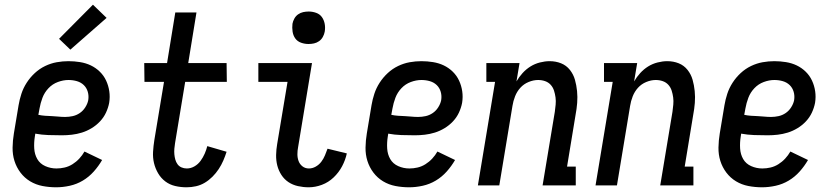

<svg xmlns="http://www.w3.org/2000/svg" viewBox="-20 -788 3540 816"><path d="M219 8Q189 8 160.5 2.5Q132 -3 108 -17.5Q84 -32 67 -54.5Q50 -77 41.5 -104Q33 -131 33.5 -161Q34 -191 39 -221L59 -341Q63 -365 71 -389.5Q79 -414 93.5 -436.5Q108 -459 128 -477.5Q148 -496 172 -507.5Q196 -519 221 -523.5Q246 -528 271 -528Q296 -528 320.5 -524Q345 -520 366 -510Q387 -500 404 -483.5Q421 -467 431 -445.5Q441 -424 444.5 -400Q448 -376 444 -351Q440 -330 430.5 -309.5Q421 -289 405 -272Q389 -255 369 -243Q349 -231 328 -224.5Q307 -218 285.5 -215.5Q264 -213 243 -213Q214 -213 185.5 -214Q157 -215 130 -220L128 -207Q124 -182 125.5 -157Q127 -132 138.5 -112Q150 -92 172.5 -82Q195 -72 220 -72Q237 -72 254.5 -76Q272 -80 288 -90Q304 -100 317 -114Q330 -128 339 -144L414 -108Q399 -82 378.5 -59Q358 -36 332 -20.5Q306 -5 276.5 1.5Q247 8 219 8ZM257 -291Q273 -291 289 -294.5Q305 -298 319 -307.5Q333 -317 342.5 -332Q352 -347 355 -362Q358 -381 353 -398Q348 -415 336 -426.5Q324 -438 307 -443Q290 -448 271 -448Q249 -448 226 -439.5Q203 -431 186 -413Q169 -395 160.5 -372.5Q152 -350 148 -327L143 -300Q157 -297 171.5 -296Q186 -295 200 -294.5Q214 -294 228 -292.5Q242 -291 257 -291ZM279 -577 231 -623 375 -768 433 -712Z M773 8Q748 8 724.5 2.5Q701 -3 682.5 -17Q664 -31 652 -51.5Q640 -72 634.5 -95Q629 -118 630.5 -143Q632 -168 636 -193L677 -440H594L593 -520H690L725 -735H815L780 -520H943L944 -440H767L724 -180Q722 -168 721 -156Q720 -144 721 -132.5Q722 -121 725 -110Q728 -99 734.5 -90Q741 -81 751.5 -76.5Q762 -72 774 -72Q791 -72 806.5 -81Q822 -90 832.5 -104.5Q843 -119 850 -135Q857 -151 861 -167L943 -143Q937 -124 929 -105.5Q921 -87 909.5 -69.5Q898 -52 883 -37Q868 -22 850.5 -11.5Q833 -1 813 3.5Q793 8 773 8Z M1292 8Q1269 8 1246.5 3Q1224 -2 1206 -14Q1188 -26 1176 -44.5Q1164 -63 1158.5 -84.5Q1153 -106 1153.5 -129.5Q1154 -153 1158 -176L1202 -440H1078V-520H1306L1247 -163Q1244 -148 1244 -132.5Q1244 -117 1249 -103.5Q1254 -90 1265.5 -81Q1277 -72 1293 -72Q1308 -72 1322 -80Q1336 -88 1345.5 -100.5Q1355 -113 1361 -127.5Q1367 -142 1372 -156L1454 -136Q1448 -108 1434 -81.5Q1420 -55 1398 -34Q1376 -13 1348 -2.5Q1320 8 1292 8ZM1291 -601Q1275 -601 1259.5 -606.5Q1244 -612 1235 -624.5Q1226 -637 1223.5 -653.5Q1221 -670 1223 -687Q1225 -698 1231 -709Q1237 -720 1247 -727Q1257 -734 1268.5 -736.5Q1280 -739 1292 -739Q1308 -739 1323.5 -733.5Q1339 -728 1348 -715.5Q1357 -703 1360 -686.5Q1363 -670 1360 -653Q1358 -642 1352 -631Q1346 -620 1336 -613Q1326 -606 1314.5 -603.5Q1303 -601 1291 -601Z M1719 8Q1689 8 1660.5 2.5Q1632 -3 1608 -17.5Q1584 -32 1567 -54.5Q1550 -77 1541.5 -104Q1533 -131 1533.5 -161Q1534 -191 1539 -221L1559 -341Q1563 -365 1571 -389.5Q1579 -414 1593.5 -436.5Q1608 -459 1628 -477.5Q1648 -496 1672 -507.5Q1696 -519 1721 -523.5Q1746 -528 1771 -528Q1796 -528 1820.5 -524Q1845 -520 1866 -510Q1887 -500 1904 -483.5Q1921 -467 1931 -445.5Q1941 -424 1944.5 -400Q1948 -376 1944 -351Q1940 -330 1930.5 -309.5Q1921 -289 1905 -272Q1889 -255 1869 -243Q1849 -231 1828 -224.5Q1807 -218 1785.5 -215.5Q1764 -213 1743 -213Q1714 -213 1685.5 -214Q1657 -215 1630 -220L1628 -207Q1624 -182 1625.5 -157Q1627 -132 1638.5 -112Q1650 -92 1672.5 -82Q1695 -72 1720 -72Q1737 -72 1754.5 -76Q1772 -80 1788 -90Q1804 -100 1817 -114Q1830 -128 1839 -144L1914 -108Q1899 -82 1878.5 -59Q1858 -36 1832 -20.5Q1806 -5 1776.5 1.5Q1747 8 1719 8ZM1757 -291Q1773 -291 1789 -294.5Q1805 -298 1819 -307.5Q1833 -317 1842.5 -332Q1852 -347 1855 -362Q1858 -381 1853 -398Q1848 -415 1836 -426.5Q1824 -438 1807 -443Q1790 -448 1771 -448Q1749 -448 1726 -439.5Q1703 -431 1686 -413Q1669 -395 1660.5 -372.5Q1652 -350 1648 -327L1643 -300Q1657 -297 1671.5 -296Q1686 -295 1700 -294.5Q1714 -294 1728 -292.5Q1742 -291 1757 -291Z M2011 0 2084 -440H2047V-520H2188L2175 -442Q2186 -461 2201 -477.5Q2216 -494 2234.5 -505.5Q2253 -517 2274.5 -522.5Q2296 -528 2316 -528Q2342 -528 2364.5 -519Q2387 -510 2402 -491Q2417 -472 2423.5 -449Q2430 -426 2432.5 -401Q2435 -376 2433 -350.5Q2431 -325 2426 -299L2390 -80H2427V0H2286L2338 -313Q2340 -328 2341.5 -343.5Q2343 -359 2341 -374Q2339 -389 2334.5 -403Q2330 -417 2320.5 -427.5Q2311 -438 2297 -443Q2283 -448 2267 -448Q2247 -448 2226.5 -439.5Q2206 -431 2191.5 -415Q2177 -399 2169 -378.5Q2161 -358 2158 -338L2102 0Z M2511 0 2584 -440H2547V-520H2688L2675 -442Q2686 -461 2701 -477.5Q2716 -494 2734.5 -505.5Q2753 -517 2774.5 -522.5Q2796 -528 2816 -528Q2842 -528 2864.5 -519Q2887 -510 2902 -491Q2917 -472 2923.5 -449Q2930 -426 2932.5 -401Q2935 -376 2933 -350.5Q2931 -325 2926 -299L2890 -80H2927V0H2786L2838 -313Q2840 -328 2841.5 -343.5Q2843 -359 2841 -374Q2839 -389 2834.5 -403Q2830 -417 2820.5 -427.5Q2811 -438 2797 -443Q2783 -448 2767 -448Q2747 -448 2726.5 -439.5Q2706 -431 2691.5 -415Q2677 -399 2669 -378.5Q2661 -358 2658 -338L2602 0Z M3219 8Q3189 8 3160.5 2.5Q3132 -3 3108 -17.5Q3084 -32 3067 -54.5Q3050 -77 3041.5 -104Q3033 -131 3033.5 -161Q3034 -191 3039 -221L3059 -341Q3063 -365 3071 -389.5Q3079 -414 3093.5 -436.5Q3108 -459 3128 -477.5Q3148 -496 3172 -507.5Q3196 -519 3221 -523.5Q3246 -528 3271 -528Q3296 -528 3320.5 -524Q3345 -520 3366 -510Q3387 -500 3404 -483.5Q3421 -467 3431 -445.5Q3441 -424 3444.5 -400Q3448 -376 3444 -351Q3440 -330 3430.5 -309.5Q3421 -289 3405 -272Q3389 -255 3369 -243Q3349 -231 3328 -224.5Q3307 -218 3285.5 -215.5Q3264 -213 3243 -213Q3214 -213 3185.5 -214Q3157 -215 3130 -220L3128 -207Q3124 -182 3125.5 -157Q3127 -132 3138.5 -112Q3150 -92 3172.5 -82Q3195 -72 3220 -72Q3237 -72 3254.5 -76Q3272 -80 3288 -90Q3304 -100 3317 -114Q3330 -128 3339 -144L3414 -108Q3399 -82 3378.5 -59Q3358 -36 3332 -20.5Q3306 -5 3276.5 1.5Q3247 8 3219 8ZM3257 -291Q3273 -291 3289 -294.5Q3305 -298 3319 -307.5Q3333 -317 3342.5 -332Q3352 -347 3355 -362Q3358 -381 3353 -398Q3348 -415 3336 -426.5Q3324 -438 3307 -443Q3290 -448 3271 -448Q3249 -448 3226 -439.5Q3203 -431 3186 -413Q3169 -395 3160.5 -372.5Q3152 -350 3148 -327L3143 -300Q3157 -297 3171.5 -296Q3186 -295 3200 -294.5Q3214 -294 3228 -292.5Q3242 -291 3257 -291Z"/></svg>

Font: Iosevka Curly Slab Medium
Style: Italic
Weight: 500
Italic angle: -9°
Monospace: yes
Designer: Belleve Invis
Foundry: Belleve Invis
Version: Version 22.1.2; ttfautohint (v1.8.4)